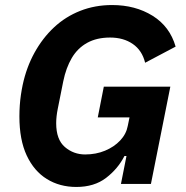

<svg xmlns="http://www.w3.org/2000/svg" viewBox="-20 -730 740 762"><path d="M460 0 482 -111H474Q448 -60 401 -24Q354 12 283 12Q217 12 166 -19.5Q115 -51 86 -113Q57 -175 57 -268Q57 -290 58.5 -311.5Q60 -333 63 -353.5Q66 -374 70 -393Q85 -463 117 -521Q149 -579 194.5 -621.5Q240 -664 298.5 -687Q357 -710 425 -710Q517 -710 585.5 -667.5Q654 -625 677 -545L556 -481Q544 -530 507 -555.5Q470 -581 417 -581Q364 -581 326 -560Q288 -539 265 -500Q242 -461 231 -407L209 -297Q206 -282 204.5 -268Q203 -254 203 -241Q203 -176 237.5 -146.5Q272 -117 318 -117Q361 -117 397 -132Q433 -147 457 -172.5Q481 -198 487 -230L494 -264H368L392 -386H656L579 0Z"/></svg>

Font: IBM Plex Sans Var
Style: Italic
Weight: 400
Italic angle: -11.31°
Designer: Mike Abbink, Paul van der Laan, Pieter van Rosmalen
Foundry: Bold Monday
Version: Version 1.001